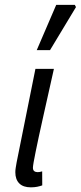

<svg xmlns="http://www.w3.org/2000/svg" viewBox="-20 -774 338 803"><path d="M108.8 9.5Q76.9 9.5 60.5 -7.1Q44.1 -23.6 44.1 -53.8Q44.1 -62.4 45.8 -72.8Q47.5 -83.1 49.6 -95.2L128.2 -486.1H205.5Q180.5 -375.1 160.6 -285.6Q140.6 -196.2 129.2 -140Q117.7 -83.8 117.7 -72.5Q117.7 -62.5 123.2 -58.3Q128.7 -54.1 136.8 -54.1Q140.5 -54.1 145.1 -54.6Q149.7 -55.1 156.4 -57.3L156.7 1.3Q147.5 4.6 135.6 7.1Q123.8 9.5 108.8 9.5ZM133.7 -564.4 215.1 -753.6H292.9L297.8 -744.4L189.3 -564.4Z"/></svg>

Font: Source Sans 3
Style: Italic
Weight: 200
Italic angle: -11°
Designer: Paul D. Hunt
Foundry: Adobe
Version: Version 3.046;hotconv 1.0.118;makeotfexe 2.5.65603